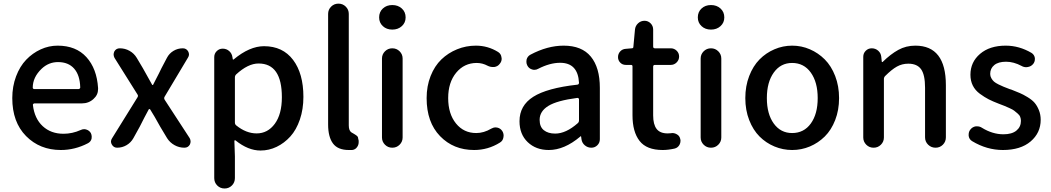

<svg xmlns="http://www.w3.org/2000/svg" viewBox="-20 -817 5811 1062"><path d="M316.4 12.7Q200.2 12.7 124 -64.5Q47.9 -141.6 47.9 -274.4Q47.9 -338.9 68.8 -394.5Q89.8 -450.2 125 -486.8Q160.2 -523.4 205.1 -543.9Q250 -564.5 298.8 -564.5Q400.4 -564.5 458 -501Q515.6 -437.5 522.5 -330.1Q522.5 -327.1 522.5 -324.2Q522.5 -292 497.1 -269.5Q470.7 -245.1 432.6 -245.1H170.9Q167 -245.1 164.1 -242.2Q161.1 -239.3 162.1 -235.4Q170.9 -161.1 216.3 -119.1Q261.7 -77.1 331.1 -77.1Q379.9 -77.1 425.8 -97.7Q435.5 -102.5 445.3 -102.5Q451.2 -102.5 457 -100.6Q473.6 -95.7 482.4 -81.1Q487.3 -71.3 487.3 -60.5Q487.3 -54.7 486.3 -48.8Q481.4 -32.2 465.8 -24.4Q394.5 12.7 316.4 12.7ZM161.1 -332Q161.1 -329.1 163.1 -327.1Q166 -324.2 169.9 -324.2H414.1Q418 -324.2 420.9 -327.1Q423.8 -330.1 423.8 -333Q423.8 -334 423.8 -334Q421.9 -401.4 390.1 -437.5Q358.4 -473.6 300.8 -473.6Q249 -473.6 210 -436.5Q161.1 -389.6 161.1 -332Z M627.9 0Q608.4 0 598.6 -17.6Q593.8 -25.4 593.8 -34.2Q593.8 -43 599.6 -51.8L740.2 -278.3Q746.1 -287.1 740.2 -294.9L613.3 -497.1Q608.4 -506.8 608.4 -515.6Q608.4 -523.4 612.3 -532.2Q622.1 -549.8 642.6 -549.8Q671.9 -549.8 696.8 -535.6Q721.7 -521.5 736.3 -497.1L770.5 -439.5Q787.1 -409.2 821.3 -348.6Q822.3 -346.7 824.7 -346.7Q827.1 -346.7 827.1 -348.6Q834 -362.3 841.8 -377.4Q849.6 -392.6 858.9 -410.6Q868.2 -428.7 873 -439.5L903.3 -497.1Q916 -521.5 939.5 -535.6Q962.9 -549.8 991.2 -549.8Q1010.7 -549.8 1020.5 -533.2Q1025.4 -524.4 1025.4 -515.6Q1025.4 -506.8 1019.5 -498L890.6 -282.2Q885.7 -274.4 890.6 -265.6L1029.3 -52.7Q1034.2 -43.9 1034.2 -34.2Q1034.2 -26.4 1030.3 -17.6Q1020.5 0 1000 0Q970.7 0 945.3 -14.2Q919.9 -28.3 904.3 -52.7L866.2 -116.2Q833 -176.8 810.5 -211.9Q808.6 -213.9 806.2 -213.9Q803.7 -213.9 802.7 -211.9Q780.3 -170.9 752.9 -116.2L717.8 -52.7Q704.1 -28.3 680.2 -14.2Q656.2 0 627.9 0Z M1165 168V-501Q1165 -520.5 1178.7 -534.2Q1192.4 -547.9 1211.9 -547.9Q1232.4 -547.9 1247.6 -534.7Q1262.7 -521.5 1265.6 -501L1267.6 -489.3Q1268.6 -487.3 1270 -487.3Q1271.5 -487.3 1272.5 -488.3Q1360.4 -561.5 1440.4 -561.5Q1543.9 -561.5 1601.1 -485.8Q1658.2 -410.2 1658.2 -281.2Q1658.2 -212.9 1638.7 -155.8Q1619.1 -98.6 1585.9 -62Q1552.7 -25.4 1510.3 -4.9Q1467.8 15.6 1420.9 15.6Q1352.5 15.6 1283.2 -40Q1281.2 -42 1278.8 -41Q1276.4 -40 1276.4 -37.1L1279.3 47.9V168Q1279.3 192.4 1262.7 209Q1246.1 225.6 1222.2 225.6Q1198.2 225.6 1181.6 209Q1165 192.4 1165 168ZM1399.4 -79.1Q1460.9 -79.1 1500 -132.3Q1539.1 -185.5 1539.1 -279.3Q1539.1 -465.8 1410.2 -465.8Q1351.6 -465.8 1286.1 -405.3Q1279.3 -398.4 1279.3 -388.7V-139.6Q1279.3 -128.9 1287.1 -123Q1341.8 -79.1 1399.4 -79.1Z M1909.2 12.7Q1848.6 12.7 1821.8 -23.4Q1794.9 -59.6 1794.9 -128.9V-740.2Q1794.9 -763.7 1811.5 -780.3Q1828.1 -796.9 1852.1 -796.9Q1876 -796.9 1892.6 -780.3Q1909.2 -763.7 1909.2 -740.2V-123Q1909.2 -93.8 1924.8 -84Q1926.8 -83 1933.6 -79.1Q1940.4 -75.2 1943.4 -73.2Q1946.3 -71.3 1951.2 -67.9Q1956.1 -64.5 1958.5 -60.5Q1960.9 -56.6 1960.9 -51.8L1963.9 -39.1Q1963.9 -35.2 1963.9 -30.3Q1963.9 -16.6 1956.1 -4.9Q1946.3 10.7 1927.7 12.7Q1918.9 12.7 1909.2 12.7Z M2092.8 -56.6V-493.2Q2092.8 -516.6 2109.4 -533.2Q2126 -549.8 2149.9 -549.8Q2173.8 -549.8 2190.4 -533.2Q2207 -516.6 2207 -493.2V-56.6Q2207 -33.2 2190.4 -16.6Q2173.8 0 2149.9 0Q2126 0 2109.4 -16.6Q2092.8 -33.2 2092.8 -56.6ZM2077.1 -720.7Q2077.1 -751 2097.7 -770Q2118.2 -789.1 2149.9 -789.1Q2181.6 -789.1 2202.6 -770Q2223.6 -751 2223.6 -720.7Q2223.6 -691.4 2202.6 -672.4Q2181.6 -653.3 2149.9 -653.3Q2118.2 -653.3 2097.7 -672.4Q2077.1 -691.4 2077.1 -720.7Z M2602.5 12.7Q2488.3 12.7 2414.1 -64Q2339.8 -140.6 2339.8 -274.4Q2339.8 -340.8 2361.8 -396.5Q2383.8 -452.1 2421.4 -488.3Q2459 -524.4 2508.3 -544.4Q2557.6 -564.5 2612.3 -564.5Q2678.7 -564.5 2735.4 -529.3Q2752 -518.6 2753.9 -499Q2754.9 -496.1 2754.9 -492.2Q2754.9 -476.6 2744.1 -463.9Q2733.4 -449.2 2713.9 -446.3Q2710 -446.3 2706.1 -446.3Q2691.4 -446.3 2677.7 -453.1Q2648.4 -468.8 2617.2 -468.8Q2547.9 -468.8 2503.4 -415Q2459 -361.3 2459 -274.4Q2459 -187.5 2502 -134.3Q2544.9 -81.1 2614.3 -81.1Q2656.2 -81.1 2697.3 -105.5Q2709 -112.3 2721.7 -112.3Q2725.6 -112.3 2730.5 -111.3Q2748 -107.4 2757.8 -92.8Q2765.6 -81.1 2765.6 -66.4Q2765.6 -62.5 2764.6 -57.6Q2761.7 -38.1 2745.1 -28.3Q2679.7 12.7 2602.5 12.7Z M3015.6 12.7Q2944.3 12.7 2898.9 -30.8Q2853.5 -74.2 2853.5 -146.5Q2853.5 -233.4 2929.7 -281.7Q3005.9 -330.1 3172.9 -348.6Q3182.6 -349.6 3182.6 -359.4Q3176.8 -469.7 3078.1 -469.7Q3021.5 -469.7 2957 -436.5Q2947.3 -430.7 2935.5 -430.7Q2929.7 -430.7 2923.8 -432.6Q2906.2 -437.5 2897.5 -453.1Q2891.6 -463.9 2891.6 -474.6Q2891.6 -481.4 2892.6 -487.3Q2897.5 -505.9 2914.1 -514.6Q3007.8 -564.5 3097.7 -564.5Q3198.2 -564.5 3248 -503.9Q3297.9 -443.4 3297.9 -331.1V-46.9Q3297.9 -27.3 3284.2 -13.7Q3270.5 0 3251 0Q3230.5 0 3214.8 -13.2Q3199.2 -26.4 3196.3 -46.9L3194.3 -61.5Q3193.4 -63.5 3191.9 -63.5Q3190.4 -63.5 3189.5 -61.5Q3101.6 12.7 3015.6 12.7ZM3050.8 -78.1Q3110.4 -78.1 3175.8 -135.7Q3182.6 -141.6 3182.6 -151.4V-267.6Q3182.6 -271.5 3179.7 -273.4Q3177.7 -275.4 3174.8 -275.4Q3173.8 -275.4 3172.9 -275.4Q3060.5 -260.7 3012.7 -231Q2964.8 -201.2 2964.8 -154.3Q2964.8 -115.2 2988.3 -96.7Q3011.7 -78.1 3050.8 -78.1Z M3645.5 12.7Q3556.6 12.7 3517.6 -37.6Q3478.5 -87.9 3478.5 -179.7V-450.2Q3478.5 -458 3469.7 -458H3441.4Q3422.9 -458 3410.6 -470.7Q3398.4 -483.4 3398.4 -501Q3398.4 -519.5 3410.6 -532.7Q3422.9 -545.9 3441.4 -546.9L3474.6 -549.8Q3483.4 -549.8 3483.4 -558.6L3492.2 -653.3Q3494.1 -673.8 3509.3 -688Q3524.4 -702.1 3544.9 -702.1Q3564.5 -702.1 3578.6 -688Q3592.8 -673.8 3592.8 -653.3V-559.6Q3592.8 -549.8 3602.5 -549.8H3690.4Q3709 -549.8 3722.7 -536.6Q3736.3 -523.4 3736.3 -504.4Q3736.3 -485.4 3722.7 -471.7Q3709 -458 3690.4 -458H3602.5Q3592.8 -458 3592.8 -448.2V-178.7Q3592.8 -128.9 3611.8 -104Q3630.9 -79.1 3672.9 -79.1Q3680.7 -79.1 3690.4 -80.1Q3694.3 -81.1 3698.2 -81.1Q3711.9 -81.1 3723.6 -74.2Q3738.3 -66.4 3742.2 -49.8Q3744.1 -43.9 3744.1 -38.1Q3744.1 -26.4 3738.3 -15.6Q3728.5 1 3710.9 4.9Q3675.8 12.7 3645.5 12.7Z M3855.5 -56.6V-493.2Q3855.5 -516.6 3872.1 -533.2Q3888.7 -549.8 3912.6 -549.8Q3936.5 -549.8 3953.1 -533.2Q3969.7 -516.6 3969.7 -493.2V-56.6Q3969.7 -33.2 3953.1 -16.6Q3936.5 0 3912.6 0Q3888.7 0 3872.1 -16.6Q3855.5 -33.2 3855.5 -56.6ZM3839.8 -720.7Q3839.8 -751 3860.4 -770Q3880.9 -789.1 3912.6 -789.1Q3944.3 -789.1 3965.3 -770Q3986.3 -751 3986.3 -720.7Q3986.3 -691.4 3965.3 -672.4Q3944.3 -653.3 3912.6 -653.3Q3880.9 -653.3 3860.4 -672.4Q3839.8 -691.4 3839.8 -720.7Z M4102.5 -274.4Q4102.5 -340.8 4124 -396.5Q4145.5 -452.1 4181.2 -488.3Q4216.8 -524.4 4263.7 -544.4Q4310.5 -564.5 4361.8 -564.5Q4413.1 -564.5 4459.5 -544.4Q4505.9 -524.4 4542 -488.3Q4578.1 -452.1 4599.6 -396.5Q4621.1 -340.8 4621.1 -274.4Q4621.1 -208 4599.6 -152.8Q4578.1 -97.7 4542 -62Q4505.9 -26.4 4459.5 -6.8Q4413.1 12.7 4361.8 12.7Q4310.5 12.7 4263.7 -6.8Q4216.8 -26.4 4181.2 -62Q4145.5 -97.7 4124 -152.8Q4102.5 -208 4102.5 -274.4ZM4361.3 -81.1Q4426.8 -81.1 4464.8 -133.8Q4502.9 -186.5 4502.9 -274.4Q4502.9 -362.3 4464.8 -415.5Q4426.8 -468.8 4361.3 -468.8Q4297.9 -468.8 4259.8 -415.5Q4221.7 -362.3 4221.7 -274.4Q4221.7 -186.5 4259.8 -133.8Q4297.9 -81.1 4361.3 -81.1Z M4754.9 -56.6V-502.9Q4754.9 -522.5 4768.6 -536.1Q4782.2 -549.8 4801.8 -549.8Q4822.3 -549.8 4837.4 -536.6Q4852.5 -523.4 4854.5 -502.9L4857.4 -475.6Q4858.4 -473.6 4859.9 -473.6Q4861.3 -473.6 4862.3 -474.6Q4906.2 -517.6 4948.7 -541Q4991.2 -564.5 5043 -564.5Q5211.9 -564.5 5211.9 -345.7V-57.6Q5211.9 -33.2 5195.3 -16.6Q5178.7 0 5154.8 0Q5130.9 0 5113.8 -16.6Q5096.7 -33.2 5096.7 -57.6V-332Q5096.7 -403.3 5074.7 -434.1Q5052.7 -464.8 5003.9 -464.8Q4969.7 -464.8 4940.9 -448.7Q4912.1 -432.6 4876 -396.5Q4869.1 -389.6 4869.1 -379.9V-56.6Q4869.1 -33.2 4852.5 -16.6Q4835.9 0 4812 0Q4788.1 0 4771.5 -16.6Q4754.9 -33.2 4754.9 -56.6Z M5527.3 12.7Q5438.5 12.7 5357.4 -36.1Q5340.8 -45.9 5337.9 -65.4Q5337.9 -69.3 5337.9 -73.2Q5337.9 -87.9 5346.7 -99.6Q5358.4 -115.2 5377 -118.2Q5380.9 -118.2 5384.8 -118.2Q5399.4 -118.2 5411.1 -110.4Q5469.7 -74.2 5530.3 -74.2Q5577.1 -74.2 5602.1 -94.7Q5627 -115.2 5627 -148.4Q5627 -160.2 5623 -170.4Q5619.1 -180.7 5607.9 -189.9Q5596.7 -199.2 5589.4 -205.1Q5582 -210.9 5562.5 -219.7Q5543 -228.5 5535.6 -231.4Q5528.3 -234.4 5504.9 -243.2Q5471.7 -255.9 5448.7 -267.6Q5425.8 -279.3 5399.9 -298.3Q5374 -317.4 5360.8 -343.8Q5347.7 -370.1 5347.7 -403.3Q5347.7 -473.6 5400.9 -519Q5454.1 -564.5 5543 -564.5Q5617.2 -564.5 5685.5 -524.4Q5701.2 -514.6 5704.1 -496.1Q5704.1 -493.2 5704.1 -489.3Q5704.1 -475.6 5695.3 -463.9Q5683.6 -449.2 5665 -446.3Q5661.1 -445.3 5656.2 -445.3Q5642.6 -445.3 5630.9 -452.1Q5586.9 -475.6 5544.9 -475.6Q5502 -475.6 5479.5 -457Q5457 -438.5 5457 -408.2Q5457 -395.5 5463.4 -384.3Q5469.7 -373 5478 -365.7Q5486.3 -358.4 5502.9 -350.1Q5519.5 -341.8 5530.8 -337.4Q5542 -333 5564.5 -324.2Q5570.3 -322.3 5574.2 -321.3Q5603.5 -309.6 5621.1 -302.2Q5638.7 -294.9 5663.6 -279.8Q5688.5 -264.6 5702.1 -249Q5715.8 -233.4 5726.1 -208.5Q5736.3 -183.6 5736.3 -154.3Q5736.3 -82 5680.7 -34.7Q5625 12.7 5527.3 12.7Z"/></svg>

Font: Gen Jyuu GothicX Medium
Style: Regular
Weight: 500
Designer: Ryoko NISHIZUKA (kana &amp; ideographs); Paul D. Hunt (Latin, Greek &amp; Cyrillic); Wenlong ZHANG (bopomofo); Sandoll C
Version: Version 1.058.20140828